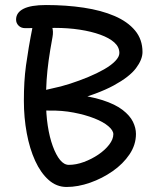

<svg xmlns="http://www.w3.org/2000/svg" viewBox="-20 -732 630 764"><path d="M245 12Q205 12 173.5 -16Q142 -44 120 -92Q98 -140 86.5 -202Q75 -264 75 -331Q75 -371 77 -405Q79 -439 83.5 -472Q88 -505 94.5 -543.5Q101 -582 111 -632Q115 -650 123.5 -656.5Q132 -663 148 -663Q161 -663 171.5 -652.5Q182 -642 187.5 -624.5Q193 -607 189 -585Q179 -531 173.5 -491Q168 -451 165.5 -413.5Q163 -376 163 -333Q163 -278 170 -232Q177 -186 190 -150.5Q203 -115 219 -95.5Q235 -76 254 -76Q283 -76 314 -87.5Q345 -99 371.5 -117Q398 -135 414.5 -156.5Q431 -178 431 -198Q431 -213 411 -230Q391 -247 355.5 -261Q320 -275 273.5 -284Q227 -293 175 -292Q147 -291 129.5 -301Q112 -311 112 -336Q112 -352 128.5 -361.5Q145 -371 187 -380Q222 -387 259 -399Q296 -411 331 -425.5Q366 -440 394 -456Q422 -472 438.5 -489Q455 -506 455 -521Q455 -545 435 -563Q415 -581 379 -594Q343 -607 297 -614Q251 -621 199 -621Q164 -621 130 -620.5Q96 -620 80 -620Q64 -620 54 -630Q44 -640 44 -654Q44 -682 73.5 -697Q103 -712 163 -712Q243 -712 313 -701.5Q383 -691 435.5 -668.5Q488 -646 517.5 -610.5Q547 -575 547 -525Q547 -495 521 -460.5Q495 -426 432.5 -392Q370 -358 263 -329L260 -358Q337 -350 388 -333.5Q439 -317 468 -294.5Q497 -272 509 -247.5Q521 -223 521 -199Q521 -156 495.5 -118Q470 -80 428.5 -51Q387 -22 338.5 -5Q290 12 245 12Z"/></svg>

Font: Shantell Sans Light
Style: Regular
Weight: 400
Version: Version 1.011;[c5ecc13dd]